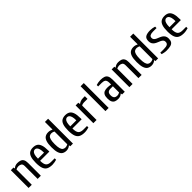

<svg xmlns="http://www.w3.org/2000/svg" viewBox="397 -2258 3825 3825"><g transform="rotate(-45 2310.0 -345.0)"><path d="M65 0V-500H140L145 -470H150Q169 -489 197 -499.5Q225 -510 255 -510Q303 -510 337.5 -497.5Q372 -485 391 -452.5Q410 -420 410 -360V0H320V-360Q320 -413 293 -431.5Q266 -450 225 -450Q206 -450 186 -444Q166 -438 155 -430V0Z M730 10Q655 10 609 -13.5Q563 -37 541.5 -93.5Q520 -150 520 -250Q520 -350 540 -406.5Q560 -463 599 -486.5Q638 -510 695 -510Q753 -510 791.5 -486.5Q830 -463 850 -406.5Q870 -350 870 -250V-220H610Q610 -123 642.5 -86.5Q675 -50 750 -50H850V-10Q828 -3 794 3.5Q760 10 730 10ZM610 -280H780Q780 -348 768 -386Q756 -424 737 -439.5Q718 -455 695 -455Q673 -455 653.5 -439.5Q634 -424 622 -386Q610 -348 610 -280Z M1125 10Q1073 10 1036 -13.5Q999 -37 979.5 -93.5Q960 -150 960 -250Q960 -350 979.5 -406.5Q999 -463 1036 -486.5Q1073 -510 1125 -510Q1155 -510 1179 -503Q1203 -496 1225 -485V-700H1315V0H1240L1235 -30H1230Q1211 -11 1183 -0.5Q1155 10 1125 10ZM1155 -50Q1174 -50 1194 -56.5Q1214 -63 1225 -70V-430Q1214 -438 1194 -444Q1174 -450 1155 -450Q1123 -450 1099 -433.5Q1075 -417 1062.5 -373.5Q1050 -330 1050 -250Q1050 -170 1062.5 -126.5Q1075 -83 1099 -66.5Q1123 -50 1155 -50Z M1640 10Q1565 10 1519 -13.5Q1473 -37 1451.5 -93.5Q1430 -150 1430 -250Q1430 -350 1450 -406.5Q1470 -463 1509 -486.5Q1548 -510 1605 -510Q1663 -510 1701.5 -486.5Q1740 -463 1760 -406.5Q1780 -350 1780 -250V-220H1520Q1520 -123 1552.5 -86.5Q1585 -50 1660 -50H1760V-10Q1738 -3 1704 3.5Q1670 10 1640 10ZM1520 -280H1690Q1690 -348 1678 -386Q1666 -424 1647 -439.5Q1628 -455 1605 -455Q1583 -455 1563.5 -439.5Q1544 -424 1532 -386Q1520 -348 1520 -280Z M1890 0V-500H1966L1971 -460H1976Q1994 -475 2024.5 -487.5Q2055 -500 2100 -500H2150V-425H2050Q2031 -425 2013 -420.5Q1995 -416 1980 -405V0Z M2230 0V-700H2320V0Z M2585 10Q2540 10 2506.5 -3Q2473 -16 2454 -50.5Q2435 -85 2435 -150Q2435 -213 2454 -246.5Q2473 -280 2506.5 -292.5Q2540 -305 2585 -305Q2608 -305 2635.5 -302Q2663 -299 2685 -295V-340Q2685 -408 2656.5 -429Q2628 -450 2575 -450H2475V-490Q2498 -498 2531.5 -504Q2565 -510 2595 -510Q2655 -510 2695 -496.5Q2735 -483 2755 -446.5Q2775 -410 2775 -340V0H2700L2695 -30H2690Q2671 -11 2643 -0.5Q2615 10 2585 10ZM2615 -50Q2634 -50 2654 -56.5Q2674 -63 2685 -70V-245H2615Q2590 -245 2569.5 -237Q2549 -229 2537 -208.5Q2525 -188 2525 -150Q2525 -110 2537 -88.5Q2549 -67 2569.5 -58.5Q2590 -50 2615 -50Z M2905 0V-500H2980L2985 -470H2990Q3009 -489 3037 -499.5Q3065 -510 3095 -510Q3143 -510 3177.5 -497.5Q3212 -485 3231 -452.5Q3250 -420 3250 -360V0H3160V-360Q3160 -413 3133 -431.5Q3106 -450 3065 -450Q3046 -450 3026 -444Q3006 -438 2995 -430V0Z M3525 10Q3473 10 3436 -13.5Q3399 -37 3379.5 -93.5Q3360 -150 3360 -250Q3360 -350 3379.5 -406.5Q3399 -463 3436 -486.5Q3473 -510 3525 -510Q3555 -510 3579 -503Q3603 -496 3625 -485V-700H3715V0H3640L3635 -30H3630Q3611 -11 3583 -0.5Q3555 10 3525 10ZM3555 -50Q3574 -50 3594 -56.5Q3614 -63 3625 -70V-430Q3614 -438 3594 -444Q3574 -450 3555 -450Q3523 -450 3499 -433.5Q3475 -417 3462.5 -373.5Q3450 -330 3450 -250Q3450 -170 3462.5 -126.5Q3475 -83 3499 -66.5Q3523 -50 3555 -50Z M3945 10Q3915 10 3881.5 3.5Q3848 -3 3825 -10V-50H3925Q3993 -50 4024 -67.5Q4055 -85 4055 -130Q4055 -160 4038 -178Q4021 -196 3994.5 -208.5Q3968 -221 3937.5 -232.5Q3907 -244 3880.5 -261.5Q3854 -279 3837 -307Q3820 -335 3820 -380Q3820 -455 3865 -482.5Q3910 -510 4000 -510Q4030 -510 4064 -504Q4098 -498 4120 -490V-450H4020Q3968 -450 3939 -434Q3910 -418 3910 -380Q3910 -350 3927 -332Q3944 -314 3970.5 -301.5Q3997 -289 4027.5 -277.5Q4058 -266 4084.5 -248.5Q4111 -231 4128 -203Q4145 -175 4145 -130Q4145 -75 4124 -44.5Q4103 -14 4059 -2Q4015 10 3945 10Z M4435 10Q4360 10 4314 -13.5Q4268 -37 4246.5 -93.5Q4225 -150 4225 -250Q4225 -350 4245 -406.5Q4265 -463 4304 -486.5Q4343 -510 4400 -510Q4458 -510 4496.5 -486.5Q4535 -463 4555 -406.5Q4575 -350 4575 -250V-220H4315Q4315 -123 4347.5 -86.5Q4380 -50 4455 -50H4555V-10Q4533 -3 4499 3.5Q4465 10 4435 10ZM4315 -280H4485Q4485 -348 4473 -386Q4461 -424 4442 -439.5Q4423 -455 4400 -455Q4378 -455 4358.5 -439.5Q4339 -424 4327 -386Q4315 -348 4315 -280Z"/></g></svg>

Font: Cuprum
Style: Regular
Weight: 400
Designer: Jovanny Lemonad
Foundry: Jovanny Lemonad
Version: Version 3.000